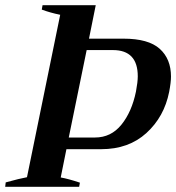

<svg xmlns="http://www.w3.org/2000/svg" viewBox="-40 -720 679 740"><path d="M-18 -17Q36 -32 64 -37L192 -663Q153 -671 121 -683L124 -700H329L303 -571H436Q532 -571 575.5 -532Q619 -493 619 -425Q619 -403 612 -366Q593 -270 524.5 -207.5Q456 -145 350 -145H216L194 -36Q223 -31 268 -16L265 0H-20ZM326 -190Q388 -190 428 -239.5Q468 -289 484 -367Q491 -404 491 -426Q491 -527 395 -527H294L225 -190Z"/></svg>

Font: Trirong SemiBold
Style: Italic
Weight: 600
Italic angle: -12°
Designer: Katatrad Team
Foundry: CadsonDemak
Version: Version 1.001